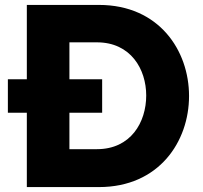

<svg xmlns="http://www.w3.org/2000/svg" viewBox="-20 -760 823 780"><path d="M382 0C626 0 748 -185 748 -370C748 -555 626 -740 382 -740H89V-438H12V-302H89V0ZM395 -302V-438H262V-588H374C511 -588 574 -479 574 -372C574 -263 511 -154 374 -154H262V-302Z"/></svg>

Font: Be Vietnam Pro ExtraBold
Style: Regular
Weight: 800
Designer: Lam Bao, Tony Le, Vietanh Nguyen
Foundry: Yellow Type Foundry
Version: Version 1.002